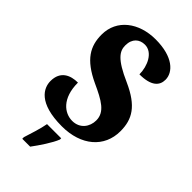

<svg xmlns="http://www.w3.org/2000/svg" viewBox="-284 -803 1102 1102"><g transform="rotate(45 267.0 -251.5)"><path d="M251 10C408 10 509 -78 509 -208C509 -305 470 -372 336 -432C204 -490 180 -530 180 -576C180 -632 214 -659 257 -659C320 -659 355 -583 355 -516C450 -516 483 -552 483 -600C483 -660 422 -724 279 -724C144 -724 40 -647 40 -524C40 -431 78 -361 211 -299C307 -255 367 -222 367 -154C367 -102 333 -54 271 -54C209 -54 139 -104 139 -233C80 -233 21 -209 21 -128C21 -72 61 10 251 10ZM141 208V221H205C237 178 281 113 297 71V61H182C175 103 153 170 141 208Z"/></g></svg>

Font: Noto Serif Bengali Condensed Black
Style: Regular
Weight: 900
Width: 3
Designer: Juan Bruce, Universal Thirst, Indian Type Foundry and the Monotype Design Team.
Foundry: Monotype Imaging Inc.
Version: Version 2.003